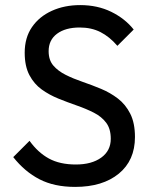

<svg xmlns="http://www.w3.org/2000/svg" viewBox="-20 -724 595 754"><path d="M275 10Q193 10 135 -20Q77 -50 32 -107L96 -171Q129 -125 172 -101.5Q215 -78 278 -78Q340 -78 377.5 -105Q415 -132 415 -179Q415 -218 397 -242Q379 -266 348.5 -281.5Q318 -297 282 -309.5Q246 -322 210 -336.5Q174 -351 144 -372.5Q114 -394 95.5 -429Q77 -464 77 -517Q77 -576 105.5 -617.5Q134 -659 183.5 -681.5Q233 -704 295 -704Q363 -704 417 -677.5Q471 -651 505 -608L441 -544Q410 -580 374.5 -598Q339 -616 293 -616Q237 -616 204 -591.5Q171 -567 171 -523Q171 -488 189.5 -466.5Q208 -445 238 -430Q268 -415 304.5 -402.5Q341 -390 377 -375Q413 -360 443 -337Q473 -314 491.5 -277.5Q510 -241 510 -186Q510 -94 446.5 -42Q383 10 275 10Z"/></svg>

Font: Outfit Thin
Style: Regular
Weight: 400
Version: Version 1.100;gftools[0.9.27]